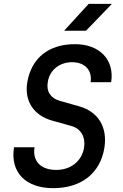

<svg xmlns="http://www.w3.org/2000/svg" viewBox="-20 -970 640 1000"><path d="M314 -810H428L563 -950H442ZM257 10C404 10 503 -68 524 -202C540 -308 492 -388 393 -416L291 -445C244 -458 220 -494 229 -543C238 -604 289 -646 355 -646C423 -646 461 -604 452 -542H559C577 -659 499 -740 370 -740C233 -740 143 -667 122 -541C106 -443 156 -369 251 -342L351 -314C403 -300 426 -255 418 -202C407 -132 350 -85 273 -85C193 -85 148 -130 160 -203H53C32 -72 114 10 257 10Z"/></svg>

Font: JetBrains Mono SemiBold
Style: Italic
Weight: 472
Italic angle: -9°
Monospace: yes
Designer: Philipp Nurullin, Konstantin Bulenkov
Foundry: JetBrains
Version: Version 2.305